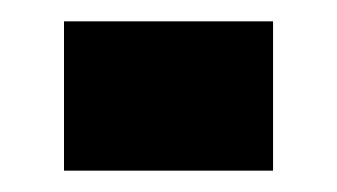

<svg xmlns="http://www.w3.org/2000/svg" viewBox="-20 -410 316 180"><path d="M40 -250V-390H236V-250Z"/></svg>

Font: Tektur Condensed SemiBold
Style: Regular
Weight: 600
Width: 3
Designer: Adam Jagosz
Foundry: Adam Jagosz
Version: Version 1.005;gftools[0.9.30]